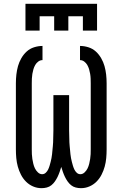

<svg xmlns="http://www.w3.org/2000/svg" viewBox="-20 -975 640 1003"><path d="M197 8Q174 8 153 -1Q132 -10 116 -26Q100 -42 89.5 -62.5Q79 -83 73 -105Q67 -127 65 -149.5Q63 -172 63 -195V-540Q63 -563 65.5 -585.5Q68 -608 74 -629.5Q80 -651 91.5 -671Q103 -691 119.5 -706Q136 -721 158 -728Q180 -735 202 -735V-661Q190 -661 180 -653.5Q170 -646 164 -635.5Q158 -625 154.5 -613Q151 -601 149 -589Q147 -577 146.5 -564.5Q146 -552 146 -540V-195Q146 -182 146.5 -169.5Q147 -157 149 -144.5Q151 -132 154 -119.5Q157 -107 162.5 -95.5Q168 -84 178 -74.5Q188 -65 200 -65Q211 -65 219 -72.5Q227 -80 231.5 -89.5Q236 -99 239 -109Q242 -119 244.5 -129Q247 -139 249 -149Q251 -159 252 -169.5Q253 -180 254 -190.5Q255 -201 256 -211Q257 -221 257.5 -231.5Q258 -242 258 -252.5Q258 -263 258.5 -273.5Q259 -284 259 -294V-478H341V-294Q341 -284 341.5 -273.5Q342 -263 342 -252.5Q342 -242 342.5 -231.5Q343 -221 344 -211Q345 -201 346 -190.5Q347 -180 348 -169.5Q349 -159 351 -149Q353 -139 355.5 -129Q358 -119 361 -109Q364 -99 368.5 -89.5Q373 -80 381 -72.5Q389 -65 400 -65Q412 -65 422 -74.5Q432 -84 437.5 -95.5Q443 -107 446 -119.5Q449 -132 451 -144.5Q453 -157 453.5 -169.5Q454 -182 454 -195V-540Q454 -552 453.5 -564.5Q453 -577 451 -589Q449 -601 445.5 -613Q442 -625 436 -635.5Q430 -646 420 -653.5Q410 -661 398 -661V-735Q420 -735 442 -728Q464 -721 480.5 -706Q497 -691 508.5 -671Q520 -651 526 -629.5Q532 -608 534.5 -585.5Q537 -563 537 -540V-195Q537 -172 535 -149.5Q533 -127 527 -105Q521 -83 510.5 -62.5Q500 -42 484 -26Q468 -10 447 -1Q426 8 403 8Q389 8 375.5 4.5Q362 1 351.5 -7.5Q341 -16 333 -27.5Q325 -39 319 -51.5Q313 -64 308.5 -77Q304 -90 300 -103Q296 -90 291.5 -77Q287 -64 281 -51.5Q275 -39 267 -27.5Q259 -16 248.5 -7.5Q238 1 224.5 4.5Q211 8 197 8ZM113 -815V-955H487V-815H413V-890H337V-815H263V-890H187V-815Z"/></svg>

Font: Iosevka Slab Extended
Style: Regular
Weight: 400
Width: 7
Monospace: yes
Designer: Belleve Invis
Foundry: Belleve Invis
Version: Version 11.1.1; ttfautohint (v1.8.3)